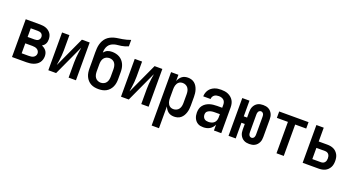

<svg xmlns="http://www.w3.org/2000/svg" viewBox="-52 -1502 4605 2483"><g transform="rotate(20 2250.0 -260.0)"><path d="M60 0V-520H259Q280 -520 301 -517Q322 -514 341.5 -506.5Q361 -499 378 -486Q395 -473 407 -455.5Q419 -438 424 -417Q429 -396 429 -375Q429 -359 426 -344Q423 -329 415.5 -315Q408 -301 397 -290.5Q386 -280 373 -272Q391 -265 407 -253.5Q423 -242 434.5 -226.5Q446 -211 451 -192Q456 -173 456 -154Q456 -130 449 -107Q442 -84 428 -65.5Q414 -47 394 -34Q374 -21 351.5 -13.5Q329 -6 305.5 -3Q282 0 259 0ZM161 -313H259Q272 -313 285 -316Q298 -319 308 -327Q318 -335 323.5 -347.5Q329 -360 329 -373Q329 -386 323.5 -398.5Q318 -411 308 -418.5Q298 -426 285 -429Q272 -432 259 -432H161ZM161 -88H259Q275 -88 292 -90.5Q309 -93 323.5 -101.5Q338 -110 346.5 -124.5Q355 -139 355 -156Q355 -172 346.5 -187Q338 -202 323.5 -210.5Q309 -219 292 -222Q275 -225 259 -225H161Z M560 0V-520H661V-312Q661 -276 658 -240Q655 -204 650 -169L646 -143Q644 -133 642.5 -122.5Q641 -112 640 -101L833 -520H940V0H839V-208Q839 -244 842 -280Q845 -316 850 -351L854 -377Q856 -387 857.5 -397.5Q859 -408 860 -419L667 0Z M1250 8Q1223 8 1196 3Q1169 -2 1145 -15Q1121 -28 1102.5 -48.5Q1084 -69 1072.5 -94Q1061 -119 1056.5 -146Q1052 -173 1052 -200V-298Q1052 -330 1051.5 -361.5Q1051 -393 1051 -424Q1051 -453 1053 -481Q1055 -509 1062 -536Q1069 -563 1082.5 -588.5Q1096 -614 1116 -633.5Q1136 -653 1161 -666Q1186 -679 1213.5 -686.5Q1241 -694 1269 -697.5Q1297 -701 1324.5 -706Q1352 -711 1379.5 -718Q1407 -725 1433 -735V-647Q1412 -637 1388.5 -630Q1365 -623 1341 -619Q1317 -615 1293 -613Q1269 -611 1245.5 -604.5Q1222 -598 1201.5 -584.5Q1181 -571 1168 -550.5Q1155 -530 1149.5 -506.5Q1144 -483 1144 -458Q1144 -458 1144 -457Q1144 -456 1144 -456Q1154 -468 1166.5 -478.5Q1179 -489 1193.5 -495Q1208 -501 1223.5 -503.5Q1239 -506 1255 -506Q1282 -506 1308.5 -500Q1335 -494 1358 -481Q1381 -468 1399 -447.5Q1417 -427 1428 -402.5Q1439 -378 1443.5 -351.5Q1448 -325 1448 -298V-200Q1448 -173 1443.5 -146Q1439 -119 1427.5 -94Q1416 -69 1397.5 -48.5Q1379 -28 1355 -15Q1331 -2 1304 3Q1277 8 1250 8ZM1250 -80Q1272 -80 1292.5 -89.5Q1313 -99 1325.5 -117Q1338 -135 1342.5 -156.5Q1347 -178 1347 -200V-298Q1347 -320 1342.5 -341.5Q1338 -363 1326 -381Q1314 -399 1293.5 -408.5Q1273 -418 1251 -418Q1229 -418 1208.5 -409Q1188 -400 1175 -382Q1162 -364 1157.5 -342Q1153 -320 1153 -298V-200Q1153 -178 1157.5 -156.5Q1162 -135 1174.5 -117Q1187 -99 1207.5 -89.5Q1228 -80 1250 -80Z M1560 0V-520H1661V-312Q1661 -276 1658 -240Q1655 -204 1650 -169L1646 -143Q1644 -133 1642.5 -122.5Q1641 -112 1640 -101L1833 -520H1940V0H1839V-208Q1839 -244 1842 -280Q1845 -316 1850 -351L1854 -377Q1856 -387 1857.5 -397.5Q1859 -408 1860 -419L1667 0Z M2060 215V-520H2161V-435Q2169 -455 2181.5 -473Q2194 -491 2211 -504Q2228 -517 2249 -522.5Q2270 -528 2292 -528Q2316 -528 2340 -521Q2364 -514 2383 -498Q2402 -482 2414.5 -461Q2427 -440 2434.5 -416.5Q2442 -393 2445 -368.5Q2448 -344 2448 -320V-200Q2448 -176 2445 -151.5Q2442 -127 2434.5 -103.5Q2427 -80 2414.5 -59Q2402 -38 2383 -22Q2364 -6 2340 1Q2316 8 2292 8Q2270 8 2249 2.5Q2228 -3 2211 -16Q2194 -29 2181.5 -47Q2169 -65 2161 -85V215ZM2251 -80Q2273 -80 2293 -89.5Q2313 -99 2325.5 -117Q2338 -135 2342.5 -156.5Q2347 -178 2347 -200V-320Q2347 -342 2342.5 -363.5Q2338 -385 2325.5 -403Q2313 -421 2293 -430.5Q2273 -440 2251 -440Q2237 -440 2223 -436Q2209 -432 2198 -423Q2187 -414 2179.5 -401.5Q2172 -389 2168 -375.5Q2164 -362 2162.5 -348Q2161 -334 2161 -320V-200Q2161 -186 2162.5 -172Q2164 -158 2168 -144.5Q2172 -131 2179.5 -118.5Q2187 -106 2198 -97Q2209 -88 2223 -84Q2237 -80 2251 -80Z M2693 8Q2674 8 2654.5 4.5Q2635 1 2618 -9Q2601 -19 2588 -34Q2575 -49 2567 -67Q2559 -85 2555.5 -104Q2552 -123 2552 -143Q2552 -169 2558.5 -194.5Q2565 -220 2581 -241Q2597 -262 2619 -276.5Q2641 -291 2666 -299Q2691 -307 2717 -310Q2743 -313 2769 -313H2839V-354Q2839 -372 2833.5 -389Q2828 -406 2814.5 -418Q2801 -430 2783.5 -435Q2766 -440 2749 -440Q2732 -440 2716 -436.5Q2700 -433 2687 -423.5Q2674 -414 2666.5 -399Q2659 -384 2659 -368Q2659 -368 2659 -368Q2659 -368 2659 -368H2558Q2558 -368 2558 -368Q2558 -368 2558 -368Q2558 -391 2565 -414Q2572 -437 2585 -456.5Q2598 -476 2616.5 -490Q2635 -504 2657 -513Q2679 -522 2702 -525Q2725 -528 2749 -528Q2773 -528 2797.5 -524.5Q2822 -521 2844.5 -511Q2867 -501 2886 -485Q2905 -469 2917.5 -448Q2930 -427 2935 -402.5Q2940 -378 2940 -354V0H2839V-81Q2830 -60 2815 -42.5Q2800 -25 2780.5 -13.5Q2761 -2 2738.5 3Q2716 8 2693 8ZM2733 -80Q2754 -80 2774.5 -86Q2795 -92 2810 -105.5Q2825 -119 2832 -139Q2839 -159 2839 -180V-225H2769Q2756 -225 2743 -224Q2730 -223 2717.5 -220Q2705 -217 2693.5 -212Q2682 -207 2672 -198.5Q2662 -190 2657.5 -178Q2653 -166 2653 -153Q2653 -137 2658.5 -122.5Q2664 -108 2675.5 -97.5Q2687 -87 2702.5 -83.5Q2718 -80 2733 -80Z M3326 8Q3307 8 3288 4.5Q3269 1 3251.5 -8.5Q3234 -18 3221 -32.5Q3208 -47 3199.5 -64.5Q3191 -82 3188 -101.5Q3185 -121 3185 -140V-216H3139V0H3040V-520H3139V-304H3185V-380Q3185 -399 3188 -418.5Q3191 -438 3199.5 -455.5Q3208 -473 3221 -487.5Q3234 -502 3251.5 -511.5Q3269 -521 3288 -524.5Q3307 -528 3326 -528Q3346 -528 3365 -524.5Q3384 -521 3401.5 -511.5Q3419 -502 3432 -487.5Q3445 -473 3453.5 -455.5Q3462 -438 3465 -418.5Q3468 -399 3468 -380V-140Q3468 -121 3465 -101.5Q3462 -82 3453.5 -64.5Q3445 -47 3432 -32.5Q3419 -18 3401.5 -8.5Q3384 1 3365 4.5Q3346 8 3326 8ZM3326 -78Q3337 -78 3346.5 -84Q3356 -90 3361 -99Q3366 -108 3367.5 -118.5Q3369 -129 3369 -140V-380Q3369 -391 3367.5 -401.5Q3366 -412 3361 -421Q3356 -430 3346.5 -436Q3337 -442 3326 -442Q3316 -442 3306.5 -436Q3297 -430 3292 -421Q3287 -412 3285.5 -401.5Q3284 -391 3284 -380V-140Q3284 -129 3285.5 -118.5Q3287 -108 3292 -99Q3297 -90 3306.5 -84Q3316 -78 3326 -78Z M3700 0V-432H3548V-520H3952V-432H3800V0Z M4060 0V-520H4161V-330H4280Q4303 -330 4325 -326Q4347 -322 4367 -312.5Q4387 -303 4403 -287Q4419 -271 4429.5 -251.5Q4440 -232 4444 -209.5Q4448 -187 4448 -165Q4448 -143 4444 -120.5Q4440 -98 4429.5 -78.5Q4419 -59 4403 -43Q4387 -27 4367 -17.5Q4347 -8 4325 -4Q4303 0 4280 0ZM4280 -88Q4295 -88 4308.5 -93.5Q4322 -99 4331 -110.5Q4340 -122 4343.5 -136Q4347 -150 4347 -165Q4347 -179 4343.5 -193.5Q4340 -208 4331 -219.5Q4322 -231 4308.5 -236.5Q4295 -242 4280 -242H4161V-88Z"/></g></svg>

Font: Iosevka SS04 Semibold
Style: Regular
Weight: 600
Monospace: yes
Designer: Belleve Invis
Foundry: Belleve Invis
Version: Version 19.0.0; ttfautohint (v1.8.4)